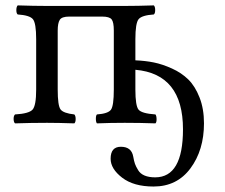

<svg xmlns="http://www.w3.org/2000/svg" viewBox="-20 -451 827 705"><path d="M437 -429.2Q484.9 -429.2 544.9 -431.2Q549.8 -426.3 549.8 -414.1Q549.8 -401.9 544.9 -397.9Q501 -395 489 -380.6Q477.1 -366.2 477.1 -307.1V-229.5Q513.2 -228 544.7 -221.7Q576.2 -215.3 611.3 -199.5Q646.5 -183.6 671.4 -159.2Q696.3 -134.8 712.6 -93.3Q729 -51.8 729 2Q729 100.1 679.4 167Q629.9 233.9 543.9 233.9Q470.7 233.9 428.5 201.4Q386.2 168.9 386.2 131.8Q386.2 87.9 423.8 87.9Q462.9 87.9 469.2 124Q472.2 141.1 475.6 150.6Q479 160.2 487.1 173.6Q495.1 187 511 193.6Q526.9 200.2 549.8 200.2Q651.9 200.2 651.9 23.9Q651.9 -179.7 477.1 -194.8V-122.1Q477.1 -62 489 -48.1Q501 -34.2 550.8 -30.8Q554.7 -25.9 554.9 -13.9Q555.2 -2 550.8 2Q494.6 0 438 0Q386.2 0 335.9 2Q332 -2.9 332 -14.9Q332 -26.9 335.9 -30.8Q377 -33.7 387.5 -48.3Q397.9 -63 397.9 -122.1V-338.9Q397.9 -369.6 389.9 -379.9Q381.8 -390.1 355 -390.1H233.9Q207 -390.1 199.5 -378.2Q191.9 -366.2 191.9 -338.9V-122.1Q191.9 -63 202.4 -49.1Q212.9 -35.2 252.9 -30.8Q257.8 -25.9 257.8 -13.9Q257.8 -2 252.9 2Q192.9 0 152.8 0Q94.7 0 35.2 2Q30.3 -2 30 -13.9Q29.8 -25.9 35.2 -30.8Q85.9 -33.7 99.4 -48.3Q112.8 -63 112.8 -122.1V-307.1Q112.8 -366.2 100.8 -380.6Q88.9 -395 44.9 -397.9Q40 -401.9 40 -413.8Q40 -425.8 44.9 -431.2Q105 -429.2 152.8 -429.2Z"/></svg>

Font: Linux Libertine O
Style: Regular
Weight: 400
Designer: Philipp H. Poll
Foundry: Philipp H. Poll
Version: Version 5.3.0